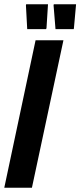

<svg xmlns="http://www.w3.org/2000/svg" viewBox="-31 -876 375 896"><path d="M-11 0 135 -688H265L118 0ZM184 -740H96L90 -851L91 -856H193L186 -745ZM313 -740H228L219 -851L220 -856H324L314 -745Z"/></svg>

Font: Saira ExtraCondensed ExtraBold
Style: Italic
Weight: 800
Width: 2
Italic angle: -12°
Designer: Hector Gatti with collaboration of the Omnibus-Type team
Foundry: Omnibus-Type
Version: Version 1.101